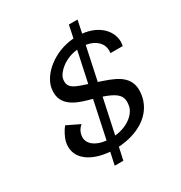

<svg xmlns="http://www.w3.org/2000/svg" viewBox="-195 -887 1057 1124"><g transform="rotate(-30 333.5 -325.0)"><path d="M394.2 -285.8C467.5 -260 503.3 -237.5 503.3 -187.5C503.3 -179.2 502.5 -169.2 500 -158.3C490.8 -114.2 435.8 -60.8 344.2 -51.7ZM358.3 -391.7C290 -414.2 244.2 -426.7 244.2 -473.3C244.2 -479.2 244.2 -485 245.8 -491.7C255 -533.3 316.7 -589.2 402.5 -598.3ZM434.2 -750 416.7 -665.8C280.8 -655.8 178.3 -565 160.8 -483.3C158.3 -470.8 157.5 -460 157.5 -449.2C157.5 -349.2 265 -322.5 339.2 -302.5L285.8 -51.7C216.7 -58.3 172.5 -92.5 172.5 -138.3C172.5 -143.3 173.3 -149.2 174.2 -154.2C179.2 -176.7 187.5 -190.8 206.7 -208.3L120 -250C103.3 -229.2 83.3 -195 75.8 -162.5C73.3 -151.7 72.5 -141.7 72.5 -131.7C72.5 -40 167.5 8.3 271.7 15.8L253.3 100H311.7L330 15.8C463.3 7.5 570 -56.7 594.2 -166.7C597.5 -183.3 599.2 -197.5 599.2 -211.7C599.2 -315.8 503.3 -343.3 412.5 -374.2L460 -597.5C526.7 -587.5 562.5 -546.7 562.5 -501.7C562.5 -495.8 562.5 -489.2 560.8 -483.3H644.2C645.8 -492.5 647.5 -501.7 647.5 -510.8C647.5 -582.5 586.7 -653.3 475 -665L492.5 -750Z"/></g></svg>

Font: BoonHome
Style: Book Oblique
Weight: 400
Italic angle: -12°
Designer: Sungsit Sawaiwan
Foundry: Sungsit Sawaiwan
Version: Version 0.2